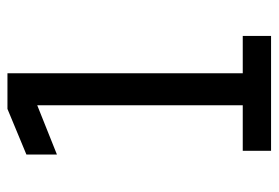

<svg xmlns="http://www.w3.org/2000/svg" viewBox="-135 -605 740 510"><g transform="rotate(-90 235.0 -350.0)"><path d="M394.5 -75.2V0H89.4V-75.2H210.4V-621.1L79.6 -568.8V-649.9L200.7 -700.2H295.4V-75.2Z"/></g></svg>

Font: Moulpali
Style: Regular
Weight: 400
Designer: Danh Hong
Version: Version 8.002; ttfautohint (v1.8.3)